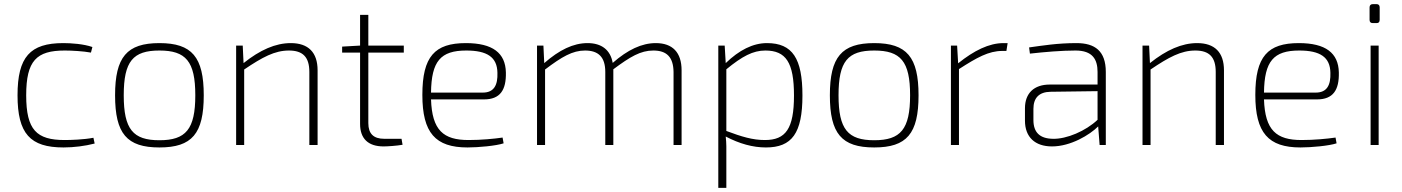

<svg xmlns="http://www.w3.org/2000/svg" viewBox="-20 -703 6799 931"><path d="M287 -494C126 -494 65 -427 65 -241C65 -55 126 12 288 12C338 12 393 5 439 -7L433 -35C388 -26 322 -24 294 -24C157 -24 107 -73 107 -241C107 -409 157 -458 294 -458C327 -458 384 -455 421 -448L428 -475C385 -490 325 -494 287 -494Z M753 -494C595 -494 538 -426 538 -241C538 -55 595 12 753 12C911 12 968 -55 968 -241C968 -426 911 -494 753 -494ZM753 -458C881 -458 927 -406 927 -241C927 -76 881 -23 753 -23C625 -23 580 -76 580 -241C580 -406 625 -458 753 -458Z M1390 -494C1316 -494 1241 -461 1161 -397L1157 -482H1125V0H1164V-366C1253 -426 1312 -458 1381 -458C1448 -458 1480 -427 1480 -354V0H1520V-362C1520 -449 1475 -494 1390 -494Z M1938 -448V-482H1766V-631H1726V-482L1639 -477V-448H1726V-102C1726 -32 1764 7 1840 7C1859 7 1904 4 1932 -1L1927 -30H1843C1792 -30 1766 -54 1766 -106V-448Z M2252 -24C2130 -24 2075 -71 2070 -221H2327C2405 -221 2435 -266 2433 -352C2431 -446 2369 -494 2239 -494C2088 -494 2028 -429 2028 -243C2028 -59 2091 12 2247 12C2300 12 2386 4 2422 -8L2417 -36C2376 -30 2314 -24 2252 -24ZM2241 -458C2342 -458 2391 -426 2392 -350C2394 -291 2376 -254 2321 -254H2070C2072 -406 2116 -458 2241 -458Z M3160 -494C3092 -494 3024 -462 2951 -398C2940 -461 2897 -494 2829 -494C2760 -494 2692 -461 2619 -397L2615 -482H2584V0H2623V-366C2705 -428 2756 -458 2817 -458C2882 -458 2915 -426 2915 -354V0H2954V-362V-367C3036 -428 3086 -458 3148 -458C3213 -458 3245 -426 3246 -354V0H3285V-362C3285 -449 3241 -494 3160 -494Z M3699 -494C3631 -494 3564 -460 3499 -397L3494 -482H3463V208H3502V53C3502 19 3503 -6 3499 -41C3566 -6 3630 12 3694 12C3820 12 3871 -57 3871 -240C3871 -419 3823 -494 3699 -494ZM3689 -24C3629 -24 3577 -40 3502 -68V-367C3579 -430 3631 -458 3691 -458C3791 -458 3830 -400 3830 -240C3830 -79 3790 -24 3689 -24Z M4219 -494C4061 -494 4004 -426 4004 -241C4004 -55 4061 12 4219 12C4377 12 4434 -55 4434 -241C4434 -426 4377 -494 4219 -494ZM4219 -458C4347 -458 4393 -406 4393 -241C4393 -76 4347 -23 4219 -23C4091 -23 4046 -76 4046 -241C4046 -406 4091 -458 4219 -458Z M4846 -494C4776 -494 4703 -458 4626 -396L4621 -482H4591V0H4630V-368C4717 -424 4774 -456 4840 -456H4860L4866 -494Z M5200 -494C5107 -494 5035 -482 4970 -473L4974 -443C5046 -451 5128 -458 5195 -458C5278 -458 5302 -415 5302 -354V-293H5070C4994 -293 4950 -251 4950 -178V-118C4950 -38 4999 7 5081 7C5172 7 5264 -49 5305 -90L5312 0H5342V-354C5342 -456 5289 -494 5200 -494ZM5085 -30C5022 -31 4991 -61 4991 -121V-175C4991 -228 5018 -257 5074 -258L5302 -261V-122C5245 -68 5152 -28 5085 -30Z M5785 -494C5711 -494 5636 -461 5556 -397L5552 -482H5520V0H5559V-366C5648 -426 5707 -458 5776 -458C5843 -458 5875 -427 5875 -354V0H5915V-362C5915 -449 5870 -494 5785 -494Z M6291 -24C6169 -24 6114 -71 6109 -221H6366C6444 -221 6474 -266 6472 -352C6470 -446 6408 -494 6278 -494C6127 -494 6067 -429 6067 -243C6067 -59 6130 12 6286 12C6339 12 6425 4 6461 -8L6456 -36C6415 -30 6353 -24 6291 -24ZM6280 -458C6381 -458 6430 -426 6431 -350C6433 -291 6415 -254 6360 -254H6109C6111 -406 6155 -458 6280 -458Z M6655 -683H6637C6626 -683 6621 -677 6621 -667V-607C6621 -596 6626 -591 6637 -591H6655C6665 -591 6670 -596 6670 -607V-667C6670 -677 6665 -683 6655 -683ZM6665 -482H6626V0H6665Z"/></svg>

Font: Exo 2 Extra Light
Style: Regular
Weight: 250
Designer: Natanael Gama
Version: Version 1.001;PS 001.001;hotconv 1.0.88;makeotf.lib2.5.64775